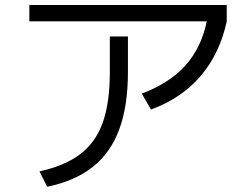

<svg xmlns="http://www.w3.org/2000/svg" viewBox="-20 -713 978 757"><path d="M413.1 -429.7V-569.3H484.4V-429.7Q484.4 -295.9 450.4 -203.6Q416.5 -111.3 346.4 -55.4Q276.4 0.5 166 23.4L135.7 -37.1Q236.3 -59.6 296.9 -105.7Q357.4 -151.9 385.3 -230.2Q413.1 -308.6 413.1 -429.7ZM95.7 -693.4H874V-628.9Q846.7 -502 771.2 -413.6Q695.8 -325.2 575.2 -281.2L539.1 -343.8Q648.4 -385.3 710.9 -454.8Q773.4 -524.4 795.4 -628.9H95.7Z"/></svg>

Font: Pretendard JP
Style: Regular
Weight: 400
Designer: Base glyphs from Inter by Rasmus Andersson; Hangeul glyphs from Noto Sans CJK(Source Han Sans) by Jang Soo-young and Kan
Foundry: Kil Hyung-jin
Version: Version 1.309